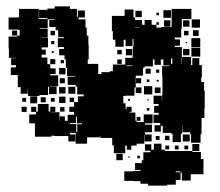

<svg xmlns="http://www.w3.org/2000/svg" viewBox="-20 -555 692 604"><path d="M622 -269H624V-213H623V-184H614V-133H611V-106H581V-133H578V-139H554V-160H553V-134H549V-108H523V-134H519V-137H492V-159H486V-141H466V-161H484V-168H463V-194H479V-200H465V-222H479V-228H463V-254H489V-238H490V-257H491V-315H490V-347H513V-349H494V-368H486V-351H466V-368H461V-346H435V-342H430V-317H407V-280H403V-254H374V-253H368V-230H375V-212H378V-219H394V-203H387V-201H406V-175H410V-171H432V-195H460V-167H436V-163H458V-139H436V-132H457V-110H435V-131H434V-103H410V-97H393V-84H379V-97H374V-73H338V-98H333V-121H296V-126H294V-123H254V-103H218V-137H200V-132H217V-110H195V-127H152V-128H142V-125H90V-167H72V-195H93V-203H78V-219H94V-204H99V-228H133V-204H138V-219H154V-203H139V-202H167V-175H168V-189H184V-175H193V-194H213V-203H198V-219H213V-234H225V-252H243V-258H223V-283H218V-288H193V-314H216V-316H191V-342H187V-368H183V-381H166V-401H181V-407H162V-435H181V-438H163V-460H155V-470H135V-492H152V-494H130V-467H105V-465H130V-437H111V-436H131V-406H111V-399H124V-383H111V-374H129V-353H138V-340H155V-322H138V-318H163V-284H135V-283H158V-259H134V-282H131V-256H104V-253H68V-275H67V-260H45V-281H36V-319H14V-343H30V-350H15V-372H30V-373H8V-402H7V-440H34V-443H42V-461H36V-462H7V-500H36V-501H40V-527H102V-495H129V-498H103V-524H129V-528H152V-535H200V-527H222V-502H225V-522H247V-500H227V-494H249V-468H253V-443H258V-414H259V-368H256V-354H289V-322H299V-328H326V-331H335V-352H374V-373H397V-380H398V-409H400V-432H397V-410H375V-430H369V-408H343V-430H335V-457H332V-505H372V-525H400V-500H405V-492H427V-477H435V-492H457V-477H472V-468H487V-470H520V-527H582V-495H552V-465H550V-437H530V-431H546V-411H530V-407H552V-376H581V-350H585V-372H607V-350H615V-312H613V-297H622ZM494 -523H518V-499H494ZM406 -521H426V-501H406ZM472 -515H480V-507H472ZM583 -494H609V-468H583ZM516 -491V-471H496V-491ZM556 -491H576V-471H556ZM472 -485H480V-477H472ZM420 -469V-470H405V-469ZM587 -442V-460H605V-442ZM18 -443V-459H34V-443ZM139 -458H153V-444H139ZM559 -458H573V-444H559ZM582 -435H610V-407H582ZM141 -426H151V-416H141ZM568 -423V-419H564V-423ZM610 -377H582V-405H610ZM376 -381V-401H396V-381ZM576 -381H556V-401H576ZM349 -398H363V-384H349ZM149 -394V-388H143V-394ZM551 -354V-375H550V-354ZM522 -354V-371H518V-354ZM138 -369H154V-353H138ZM363 -354H349V-368H363ZM171 -356V-366H181V-356ZM377 -347H397V-349H377ZM186 -321H166V-341H186ZM438 -339H454V-323H438ZM471 -336H481V-326H471ZM184 -309V-293H168V-309ZM424 -309V-293H408V-309ZM450 -305V-297H442V-305ZM479 -304V-298H473V-304ZM433 -284H459V-258H433ZM195 -282H217V-260H195ZM186 -261H166V-281H186ZM425 -280V-262H407V-280ZM485 -262H467V-280H485ZM75 -252H97V-230H75ZM186 -231H166V-251H186ZM108 -233V-249H124V-233ZM199 -234V-248H213V-234ZM50 -235V-247H62V-235ZM140 -235V-247H152V-235ZM389 -244V-238H383V-244ZM444 -239V-243H448V-239ZM64 -203H48V-219H64ZM183 -218V-204H169V-218ZM450 -207H442V-215H450ZM219 -168H200V-165H220V-139H223V-164H238V-167H222V-188H219ZM410 -187H422V-175H410ZM555 -132H577V-110H555ZM499 -128H513V-114H499ZM470 -115V-127H482V-115ZM585 -77H612V-55H620V-7H580V13H552V-12H548V11H533V26H506V29H446V23H422V15H400V14H371V-16H400V-17H422V-20H405V-42H426V-51H431V-76H453V-81H436V-101H456V-84H464V-103H488V-84H499V-80H585ZM585 -102H607V-80H585ZM512 -97V-85H500V-97ZM530 -85V-97H542V-85ZM572 -97V-85H560V-97ZM366 -51H346V-71H366ZM412 -57V-65H420V-57ZM384 -59V-63H388V-59ZM547 -16H533V-13H547Z"/></svg>

Font: Rubik-Storm
Style: Regular
Weight: 400
Designer: NaN (generative design), Hubert & Fischer (Rubik source font outlines)
Foundry: NaN, Hubert & Fischer
Version: Version 1.000